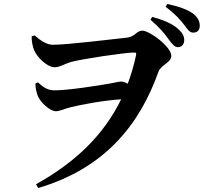

<svg xmlns="http://www.w3.org/2000/svg" viewBox="-20 -867 1040 965"><path d="M874 -630C895 -630 906 -646 906 -666C906 -685 897 -702 876 -721C845 -749 800 -767 745 -782L736 -768C782 -729 809 -696 827 -670C846 -644 858 -630 874 -630ZM951 -703C972 -703 984 -716 984 -737C984 -760 975 -779 950 -799C922 -819 878 -835 821 -847L812 -833C864 -794 887 -766 905 -743C924 -718 933 -703 951 -703ZM261 -308C283 -308 303 -321 339 -329C388 -341 497 -362 589 -368C501 -188 359 -51 161 59L172 78C503 -20 680 -235 777 -508C789 -540 841 -553 841 -586C841 -632 732 -713 695 -713C667 -713 659 -683 620 -678C562 -672 320 -642 246 -642C214 -642 184 -663 154 -689L139 -684C139 -657 144 -634 151 -616C167 -577 219 -529 254 -529C281 -529 297 -543 335 -555C387 -570 608 -603 654 -603C663 -603 666 -601 664 -590C653 -539 639 -491 622 -446C612 -452 601 -457 587 -457C576 -457 561 -452 537 -448C481 -438 325 -413 255 -413C224 -413 201 -424 171 -453L158 -447C158 -425 163 -404 170 -385C182 -354 230 -308 261 -308Z"/></svg>

Font: Source Han Serif CN
Style: Bold
Weight: 700
Designer: Ryoko NISHIZUKA 西塚涼子 (kana & ideographs); Frank Grießhammer (Latin, Greek & Cyrillic); Wenlong ZHANG 张文龙 (bopomofo); San
Foundry: Adobe
Version: Version 2.003;hotconv 1.1.1;makeotfexe 2.6.0